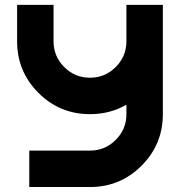

<svg xmlns="http://www.w3.org/2000/svg" viewBox="-20 -752 724 772"><path d="M48.8 -585.9V-732.4H195.3V-585.9Q195.3 -525.4 238.3 -482.4Q281.2 -439.5 341.8 -439.5Q402.3 -439.5 445.3 -482.4Q487.8 -524.9 488.3 -585V-732.4H634.8V-293Q634.8 -171.4 549.1 -85.7Q463.4 0 341.8 0H97.7V-146.5H341.8Q402.3 -146.5 445.3 -189.5Q488.3 -232.4 488.3 -293V-331.1Q422.9 -293 341.8 -293Q220.2 -293 134.5 -378.7Q48.8 -464.4 48.8 -585.9Z"/></svg>

Font: Audex
Style: Regular
Weight: 400
Designer: GGBotNet
Foundry: GGBotNet
Version: 1.00